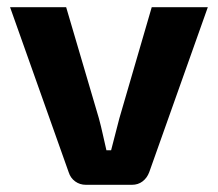

<svg xmlns="http://www.w3.org/2000/svg" viewBox="-20 -514 606 534"><path d="M558 -494 395 -35Q389 -19 376.5 -9.5Q364 0 347 0H219Q202 0 189 -9.5Q176 -19 171 -35L8 -494H164L255 -185Q261 -163 266 -140Q271 -117 276 -96H289Q295 -118 300.5 -140.5Q306 -163 312 -185L402 -494Z"/></svg>

Font: Exo 2
Style: Bold
Weight: 700
Designer: Natanael Gama
Foundry: Natanael Gama
Version: Version 2.010